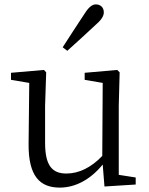

<svg xmlns="http://www.w3.org/2000/svg" viewBox="-20 -839 679 873"><path d="M286 -608C332 -649 375 -689 417 -728C446 -753 452 -770 452 -783C452 -807 435 -819 416 -819C400 -819 384 -808 364 -776C332 -727 298 -676 265 -624ZM520 -44V-358L524 -510L513 -521L365 -508V-476L447 -462L445 -130C394 -77 339 -50 282 -50C217 -50 185 -86 185 -190V-358L190 -510L180 -521L30 -508V-476L113 -462L110 -184C109 -37 162 14 252 14C322 14 391 -22 447 -91L455 9L597 0V-32Z"/></svg>

Font: Source Han Serif K
Style: Regular
Weight: 400
Designer: Ryoko NISHIZUKA 西塚涼子 (kana & ideographs); Frank Grießhammer (Latin, Greek & Cyrillic); Wenlong ZHANG 张文龙 (bopomofo); San
Foundry: Adobe Systems Incorporated
Version: Version 1.001;PS 1.001;hotconv 16.6.54;makeotf.lib2.5.65590